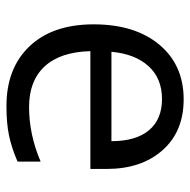

<svg xmlns="http://www.w3.org/2000/svg" viewBox="-17 -568 595 601"><g transform="rotate(90 280.5 -267.5)"><path d="M312 9.8Q193.4 9.8 124.8 -62.5Q56.2 -134.8 56.2 -263.2Q56.2 -392.6 119.9 -468.8Q183.6 -544.9 291 -544.9Q391.6 -544.9 450.2 -478.8Q508.8 -412.6 508.8 -304.2V-252.9H140.1Q142.6 -158.7 187.7 -109.9Q232.9 -61 314.9 -61Q401.4 -61 485.8 -97.2V-24.9Q442.9 -6.3 404.5 1.7Q366.2 9.8 312 9.8ZM290 -477.1Q225.6 -477.1 187.3 -435.1Q148.9 -393.1 142.1 -318.8H421.9Q421.9 -395.5 387.7 -436.3Q353.5 -477.1 290 -477.1Z"/></g></svg>

Font: f01333215
Style: Regular
Weight: 400
Foundry: Ascender Corporation
Version: Version 1.10